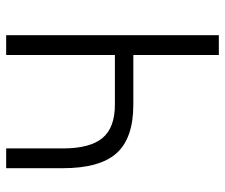

<svg xmlns="http://www.w3.org/2000/svg" viewBox="-74 -660 733 626"><g transform="rotate(-90 293.0 -346.5)"><path d="M265.1 -278.8Q156.2 -278.8 107.2 -333.3Q58.1 -387.7 58.1 -508.8V-693.4H122.6V-508.8Q122.6 -419.9 156.5 -379.4Q190.4 -338.9 265.1 -338.9H427.2V-693.4H491.7V0H427.2V-278.8Z"/></g></svg>

Font: CaskaydiaCove NFP Light
Style: Regular
Weight: 300
Designer: Aaron Bell
Foundry: Saja Typeworks
Version: Version 2111.001; VTT 6.35;Nerd Fonts 3.1.1